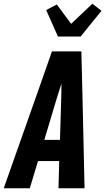

<svg xmlns="http://www.w3.org/2000/svg" viewBox="-43 -1011 565 1031"><path d="M-23 0 150 -490 236 -735H394L400 -490L411 0H271L275 -146H161L117 0ZM279 -260 286 -490Q286 -508 286.5 -526Q287 -544 287 -562Q281 -544 275.5 -526Q270 -508 264 -490L195 -260ZM268 -815 205 -957 262 -987 339 -883 453 -991 502 -953 390 -815Z"/></svg>

Font: Iosevka SS18 Heavy
Style: Italic
Weight: 900
Italic angle: -9°
Monospace: yes
Designer: Belleve Invis
Foundry: Belleve Invis
Version: Version 25.1.1; ttfautohint (v1.8.4)